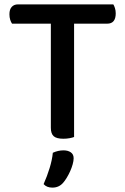

<svg xmlns="http://www.w3.org/2000/svg" viewBox="-20 -627 572 876"><path d="M318 -519V-2Q311 1 297.5 3.5Q284 6 269 6Q238 6 225 -5.5Q212 -17 212 -44V-519H35Q30 -526 26.5 -537Q23 -548 23 -562Q23 -584 33.5 -595.5Q44 -607 62 -607H497Q501 -601 504.5 -590Q508 -579 508 -566Q508 -519 469 -519ZM268 207Q249 229 219 229Q193 229 179 213Q195 177 206.5 139.5Q218 102 221 70Q245 59 270 59Q290 59 303 68Q316 77 316 95Q316 107 311.5 123Q307 139 300 154.5Q293 170 284.5 184Q276 198 268 207Z"/></svg>

Font: Baloo 2 Medium
Style: Regular
Weight: 500
Designer: Sarang Kulkarni and Ek Type
Foundry: Ek Type
Version: Version 1.640;hotconv 1.0.111;makeotfexe 2.5.65597; ttfautoh